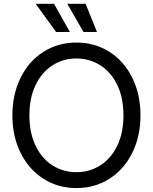

<svg xmlns="http://www.w3.org/2000/svg" viewBox="-20 -959 789 991"><path d="M43.9 -363.3Q43.9 -471.7 86.2 -557.4Q128.4 -643.1 203.9 -691.2Q279.3 -739.3 374.5 -739.3Q469.7 -739.3 545.2 -691.2Q620.6 -643.1 662.8 -557.4Q705.1 -471.7 705.1 -363.3Q705.1 -255.4 662.6 -169.9Q620.1 -84.5 544.9 -36.4Q469.7 11.7 374.5 11.7Q279.3 11.7 204.1 -36.4Q128.9 -84.5 86.4 -169.9Q43.9 -255.4 43.9 -363.3ZM617.2 -363.3Q617.2 -455.1 584.7 -521.5Q552.2 -587.9 496.8 -622.6Q441.4 -657.2 374.5 -657.2Q307.1 -657.2 252 -622.6Q196.8 -587.9 164.3 -521.5Q131.8 -455.1 131.8 -363.3Q131.8 -272 164.3 -205.6Q196.8 -139.2 252 -104.7Q307.1 -70.3 374.5 -70.3Q441.4 -70.3 496.8 -105Q552.2 -139.6 584.7 -205.8Q617.2 -272 617.2 -363.3ZM327.1 -939.5H421.9L480.5 -793.9H411.1ZM164.1 -939.5H258.8L340.8 -793.9H269.5Z"/></svg>

Font: Intratopia Thin
Style: Regular
Weight: 100
Designer: Rasmus Andersson
Foundry: rsms
Version: Version 3.000;Glyphs 3.2.3 (3260)